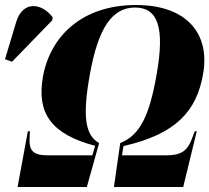

<svg xmlns="http://www.w3.org/2000/svg" viewBox="-111 -745 834 765"><path d="M-41 0H235L284 -175C228 -206 217 -282 247 -448C280 -634 336 -715 427 -715C519 -715 546 -634 513 -448C484 -282 446 -206 368 -175L343 0H619L673 -222H665L652 -188C635 -145 611 -126 552 -126H375L381 -163C592 -211 672 -303 698 -449C727 -610 634 -725 431 -725C215 -725 89 -600 60 -439C35 -295 91 -211 268 -164L257 -126H79C20 -126 4 -146 7 -196L8 -222H0ZM-63 -499 97 -664 99 -676C56 -733 -19 -744 -46 -659L-91 -509Z"/></svg>

Font: Noto Serif Display Condensed Black
Style: Italic
Weight: 900
Width: 3
Italic angle: -12°
Designer: Monotype Design Team
Foundry: Monotype Imaging Inc.
Version: Version 2.009